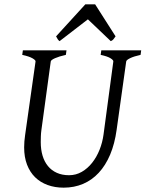

<svg xmlns="http://www.w3.org/2000/svg" viewBox="-20 -846 668 881"><path d="M625 -594.2Q594.2 -587.4 577.1 -579.1Q560.1 -570.8 559.1 -564L515.1 -250Q506.3 -186 485.4 -136.5Q464.4 -86.9 433.1 -53.2Q401.9 -19.5 361.1 -2.2Q320.3 15.1 272 15.1Q231.9 15.1 198.5 2.9Q165 -9.3 141.1 -32.7Q117.2 -56.2 104 -90.6Q90.8 -125 90.8 -169.9Q90.8 -195.8 95.2 -226.1L143.1 -564Q144 -569.8 128.9 -578.6Q113.8 -587.4 82 -594.2L85 -615.2H285.2L282.2 -594.2Q251.5 -587.4 232.7 -579.1Q213.9 -570.8 212.9 -564L169.9 -249Q168 -234.9 167.5 -220.7Q167 -206.5 167 -193.8Q167 -159.7 175.3 -131.8Q183.6 -104 200 -84Q216.3 -64 240.7 -53Q265.1 -42 296.9 -42Q328.6 -42 355.5 -57.6Q382.3 -73.2 402.8 -99.1Q423.3 -125 436.8 -158.7Q450.2 -192.4 455.1 -229L500 -564Q501 -569.8 487.3 -578.6Q473.6 -587.4 441.9 -594.2L444.8 -615.2H627.9ZM510.3 -679.2Q503.4 -669.4 499.8 -665Q496.1 -660.6 488.3 -657.2L383.3 -757.3L253.4 -657.2Q249 -660.2 245.6 -664.8Q242.2 -669.4 237.3 -679.2L371.6 -826.2H416.5Z"/></svg>

Font: Gentium Plus Afr
Style: Italic
Weight: 400
Italic angle: -8°
Designer: J. Victor Gaultney, Annie Olsen, Iska Routamaa, Becca Hirsbrunner
Foundry: SIL International
Version: Version 5.000